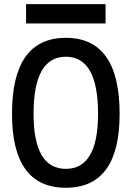

<svg xmlns="http://www.w3.org/2000/svg" viewBox="-20 -883 626 913"><path d="M293 9.8Q37.1 9.8 37.1 -341.8Q37.1 -703.1 293 -703.1Q548.8 -703.1 548.8 -341.8Q548.8 9.8 293 9.8ZM293 -80.1Q446.3 -80.1 446.3 -341.8Q446.3 -613.3 293 -613.3Q139.6 -613.3 139.6 -341.8Q139.6 -80.1 293 -80.1ZM104 -771.5V-863.3H481.9V-771.5Z"/></svg>

Font: Caskaydia Cove
Style: Regular
Weight: 400
Monospace: yes
Designer: Aaron Bell
Foundry: Saja Typeworks
Version: Version 4.300; ttfautohint (v1.8.3)